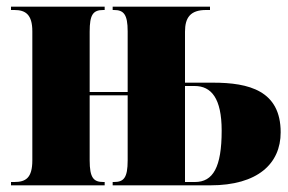

<svg xmlns="http://www.w3.org/2000/svg" viewBox="-20 -556 864 576"><path d="M13 0H294V-10H290C261 -10 249 -22 249 -75V-270H363V-75C363 -22 351 -10 322 -10H318V0H611C753 0 822 -65 822 -159C822 -284 727 -308 619 -308H535V-461C535 -503 551 -526 598 -526H610V-536H318V-526H322C351 -526 363 -513 363 -462V-280H249V-461C249 -512 259 -526 290 -526H294V-536H13V-526H23C56 -526 77 -513 77 -462V-75C77 -22 57 -10 23 -10H13ZM565 -10H535V-298H564C614 -298 645 -261 645 -164C645 -54 619 -10 565 -10Z"/></svg>

Font: Noto Serif Display Condensed Black
Style: Regular
Weight: 900
Width: 3
Designer: Monotype Design Team
Foundry: Monotype Imaging Inc.
Version: Version 2.009